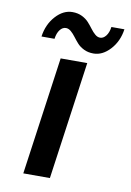

<svg xmlns="http://www.w3.org/2000/svg" viewBox="-81 -750 549 802"><g transform="rotate(10 193.5 -349.5)"><path d="M188 0H75.2L145.5 -500H258.3ZM50.8 -576.2Q58.1 -628.4 90.1 -663.8Q122.1 -699.2 161.1 -699.2Q184.1 -699.2 201.9 -690.4Q219.7 -681.6 231 -668.9Q242.2 -656.2 251.5 -643.8Q260.7 -631.3 271 -622.6Q281.2 -613.8 292.5 -613.8Q306.2 -613.8 317.1 -627.7Q328.1 -641.6 331.5 -666H386.7Q379.4 -614.3 347.2 -579.1Q314.9 -543.9 276.4 -543.9Q253.4 -543.9 235.6 -552.7Q217.8 -561.5 206.8 -574Q195.8 -586.4 186.5 -598.9Q177.2 -611.3 167 -620.1Q156.7 -628.9 145.5 -628.9Q131.3 -628.9 120.4 -615Q109.4 -601.1 106 -576.2Z"/></g></svg>

Font: Fivo Sans Med
Style: Regular
Weight: 450
Designer: Alexander Slobzheninov
Foundry: Alexander Slobzheninov
Version: 1.0